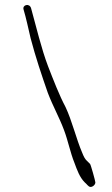

<svg xmlns="http://www.w3.org/2000/svg" viewBox="-20 -673 444 759"><path d="M357 48C357 43 339 -22 336 -25L327 -34C316 -43 311 -54 305 -69C281 -125 265 -195 239 -250C214 -297 191 -357 170 -411C143 -482 124 -565 103 -640C97 -662 68 -654 73 -636C84 -599 91 -564 101 -522C121 -446 144 -378 169 -306C190 -251 214 -210 233 -159C249 -117 258 -69 274 -30C285 0 295 28 315 48C315 48 326 58 326 59C329 62 333 66 338 66C347 66 357 57 357 48Z"/></svg>

Font: Photofail
Style: Regular
Weight: 400
Foundry: Cannot Into Space Fonts
Version: Version 0.97